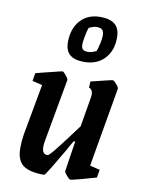

<svg xmlns="http://www.w3.org/2000/svg" viewBox="-84 -787 643 855"><g transform="rotate(10 238.0 -359.5)"><path d="M432 -426 370 -68 415 -57 409 -21Q379 -12 339.5 -1.5Q300 9 293 9Q289 9 276.5 -5.5Q264 -20 265 -25L286 -162H279Q261 -132 257 -123Q229 -75 204 -33.5Q179 8 175 8Q108 8 79 -14.5Q50 -37 50 -91Q50 -123 55 -153L97 -384L52 -395L58 -431L93 -440Q111 -444 142 -452Q173 -460 176 -460Q181 -460 192.5 -446Q204 -432 204 -426L153 -143Q150 -127 150 -114Q150 -81 175 -81Q182 -81 214 -122Q246 -163 298 -233L321 -369Q322 -374 322 -381Q322 -403 305 -409L306 -437Q397 -460 404 -460Q409 -460 421 -446Q433 -432 432 -426ZM177 -593Q177 -653 210 -690.5Q243 -728 301 -728Q344 -728 366.5 -709.5Q389 -691 389 -650Q389 -590 354.5 -554Q320 -518 263 -518Q220 -518 198.5 -536Q177 -554 177 -593ZM310 -576Q315 -589 320 -611.5Q325 -634 325 -647Q325 -666 317.5 -673.5Q310 -681 293 -681Q283 -681 274 -678Q265 -675 257 -671Q252 -658 247 -632Q242 -606 242 -594Q242 -578 249 -571.5Q256 -565 272 -565Q290 -565 310 -576Z"/></g></svg>

Font: Grenze Medium
Style: Italic
Weight: 500
Italic angle: -10°
Designer: Renata Polastri
Foundry: Omnibus-Type
Version: Version 1.002; ttfautohint (v1.8)